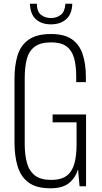

<svg xmlns="http://www.w3.org/2000/svg" viewBox="-20 -1002 550 1033"><path d="M252 11Q175 11 133 -20.5Q91 -52 74.5 -108Q58 -164 58 -235V-579Q58 -650 74.5 -704Q91 -758 134 -788.5Q177 -819 255 -819Q326 -819 366.5 -791Q407 -763 424.5 -711Q442 -659 442 -588V-560H390V-591Q390 -651 378 -691.5Q366 -732 337 -753Q308 -774 255 -774Q196 -774 165 -749.5Q134 -725 123.5 -681.5Q113 -638 113 -581V-228Q113 -169 125 -125.5Q137 -82 168 -58Q199 -34 256 -34Q310 -34 339.5 -57Q369 -80 380.5 -123Q392 -166 392 -225V-344H263V-386H443V0H408L400 -91Q385 -44 350.5 -16.5Q316 11 252 11ZM254 -871Q204 -871 173.5 -898Q143 -925 141 -982H178Q179 -939 201 -922Q223 -905 254 -905Q285 -905 307 -922Q329 -939 332 -982H369Q367 -925 335.5 -898Q304 -871 254 -871Z"/></svg>

Font: Oswald ExtraLight
Style: Regular
Weight: 250
Designer: Vernon Adams
Foundry: Vernon Adams
Version: Version 4.103;gftools[0.9.33.dev8+g029e19f]